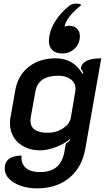

<svg xmlns="http://www.w3.org/2000/svg" viewBox="-20 -831 595 1060"><path d="M6 100Q6 65 29.5 46.5Q53 28 99 28Q95 71 121.5 95Q148 119 201 119Q259 119 292.5 91Q326 63 336 5L343 -37Q359 -49 368 -58L366 -63Q334 -36 287.5 -18.5Q241 -1 201 -1Q153 -1 115 -20Q77 -39 56 -73Q35 -107 35 -149Q35 -168 37 -178L64 -331Q78 -414 138 -461.5Q198 -509 287 -509Q386 -509 435 -424L440 -428Q436 -438 426 -453Q434 -509 539 -509L451 -10Q433 93 362.5 151Q292 209 185 209Q135 209 94 194.5Q53 180 29.5 155.5Q6 131 6 100ZM371 -181 396 -329Q397 -333 397 -341Q397 -373 370.5 -393Q344 -413 301 -413Q190 -413 175 -324L150 -185Q148 -171 148 -166Q148 -98 244 -98Q291 -98 328 -122.5Q365 -147 371 -181ZM336 -683Q346 -689 361 -689Q388 -689 404.5 -673.5Q421 -658 421 -631Q421 -591 393 -563.5Q365 -536 323 -536Q288 -536 269 -554.5Q250 -573 250 -602Q250 -656 282.5 -709.5Q315 -763 365 -801Q380 -811 402 -811Q421 -811 429 -803Q346 -737 336 -683Z"/></svg>

Font: K2D SemiBold
Style: Italic
Weight: 600
Italic angle: -10°
Designer: Katatrad Aksorn Co.,Ltd.
Foundry: Cadson Demak Co.,Ltd.
Version: Version 1.000; ttfautohint (v1.6)